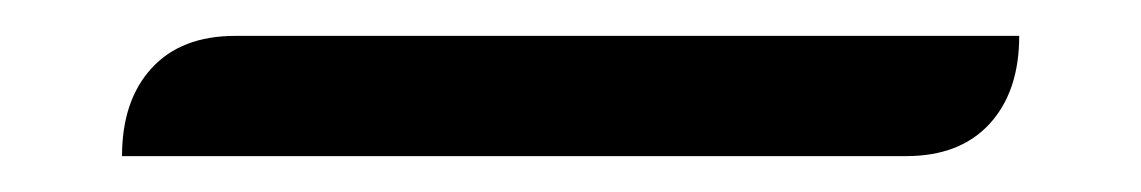

<svg xmlns="http://www.w3.org/2000/svg" viewBox="-20 38 636 107"><path d="M111 58H548Q548 89 531.5 107Q515 125 485 125H48Q48 94 64.5 76Q81 58 111 58Z"/></svg>

Font: K2D Light
Style: Regular
Weight: 300
Designer: Katatrad Aksorn Co.,Ltd.
Foundry: Cadson Demak Co.,Ltd.
Version: Version 1.000; ttfautohint (v1.6)